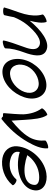

<svg xmlns="http://www.w3.org/2000/svg" viewBox="926 -1548 661 2552"><g transform="rotate(90 1256.0 -272.5)"><path d="M173 -508C195 -435 189 -351 167 -267C143 -178 104 -89 80 0C78 9 99 16 127 16C155 16 180 9 182 0C193 -43 201 -86 209 -128C234 -189 266 -249 310 -303C397 -408 512 -509 594 -462C651 -430 637 -347 608 -270C573 -175 521 -28 519 13C519 22 542 23 571 15C600 8 623 -5 623 -13C623 -94 646 -179 677 -263C719 -378 747 -505 661 -553C544 -620 378 -486 256 -337C277 -419 292 -502 273 -559C270 -566 246 -561 218 -547C191 -533 170 -516 173 -508Z M951 25C1094 15 1224 -117 1273 -264C1327 -425 1252 -569 1099 -559C952 -549 817 -417 777 -269C776 -269 776 -268 776 -267C734 -107 801 36 951 25ZM847 -267C875 -368 978 -450 1082 -457C1185 -464 1240 -374 1203 -269C1168 -168 1069 -83 968 -76C867 -69 818 -161 847 -267Z M1564 36C1687 -61 1792 -178 1867 -310C1917 -398 1960 -491 1952 -577C1951 -586 1926 -585 1898 -575C1869 -565 1847 -551 1848 -543C1854 -474 1844 -400 1804 -330C1752 -242 1670 -166 1584 -96C1581 -153 1577 -223 1573 -278C1566 -382 1557 -505 1510 -569C1506 -576 1482 -564 1457 -545C1433 -525 1417 -504 1421 -497C1471 -430 1495 -346 1500 -255C1501 -203 1492 -80 1484 9C1484 17 1502 20 1527 17C1538 31 1556 42 1564 36Z M2441 -108C2447 -116 2435 -133 2414 -147C2393 -161 2371 -166 2365 -159C2302 -85 2204 -60 2122 -75C2055 -88 1991 -117 1998 -184C1999 -191 2000 -198 2001 -205C2235 -134 2495 -223 2511 -406C2521 -522 2410 -580 2281 -558C2097 -527 1941 -351 1925 -172C1916 -69 1982 6 2081 25C2202 47 2348 3 2441 -108ZM2275 -458C2359 -472 2445 -464 2438 -394C2425 -253 2226 -241 2043 -305C2095 -382 2182 -442 2275 -458Z"/></g></svg>

Font: Nupuram Medium Oblique
Style: Regular
Weight: 500
Designer: Santhosh Thottingal (santhosh.thottingal@gmail.com)
Foundry: SMC
Version: Version 1.000